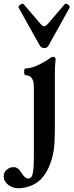

<svg xmlns="http://www.w3.org/2000/svg" viewBox="-114 -735 393 1026"><path d="M183.1 -418Q180.7 -397.9 179.9 -379.2Q179.2 -360.4 179.2 -333V-67.9Q179.2 26.4 173.8 62Q161.6 147.9 119.6 205.1Q94.7 238.8 57.6 254.9Q20.5 271 -16.1 271Q-34.7 271 -52.7 262.9Q-70.8 254.9 -82.5 240.2Q-94.2 225.6 -94.2 208Q-94.2 185.1 -77.9 171.6Q-61.5 158.2 -41 158.2Q-17.1 158.2 0 187.5Q19 219.2 37.1 219.2Q56.2 219.2 61.5 189.2Q66.9 159.2 66.9 111.8V-272Q66.9 -333 22 -333Q15.1 -333 15.1 -351.1Q15.1 -369.1 22 -369.1Q32.2 -369.1 48.8 -372.8Q65.4 -376.5 81.1 -383.3Q97.2 -390.1 120.1 -403.3Q143.1 -416.5 150.4 -422.4Q156.7 -427.2 161.1 -429.2Q165.5 -431.2 170.9 -431.2Q176.8 -431.2 179.9 -427.7Q183.1 -424.3 183.1 -418ZM98.1 -492.7 -14.2 -693.8Q-18.1 -700.7 -5.9 -710Q0.5 -714.8 6.8 -714.8Q10.7 -714.8 12.2 -712.9L101.1 -608.9Q113.8 -594.7 122.1 -594.7Q130.4 -594.7 143.1 -608.9L231.9 -712.9Q233.9 -715.3 237.8 -715.3Q243.2 -715.3 250 -710Q261.2 -701.2 257.8 -693.8L146 -492.7Q141.6 -484.9 136.2 -481.4Q130.9 -478 123 -478Q106.4 -478 98.1 -492.7Z"/></svg>

Font: JuniusX
Style: Bold
Weight: 700
Designer: Peter S. Baker
Foundry: Briery Creek Software
Version: Version 1.004